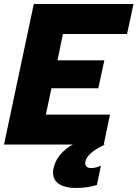

<svg xmlns="http://www.w3.org/2000/svg" viewBox="-25 -719 684 955"><path d="M288 -550 261 -419H494L464 -280H231L203 -149H522L491 0H497Q451 22 428 42Q405 62 400 84Q399 87 399 93Q399 104 406.5 110.5Q414 117 427 117Q452 117 477 105L457 201Q410 216 352 216Q301 216 270 197Q239 178 239 140Q239 126 241 119Q249 81 274.5 50.5Q300 20 337 0H-5L143 -699H639L607 -550Z"/></svg>

Font: Prompt Bold
Style: Bold Italic
Weight: 700
Italic angle: -12°
Designer: Katatrad Team
Foundry: CadsonDemak
Version: Version 1.000